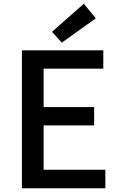

<svg xmlns="http://www.w3.org/2000/svg" viewBox="-20 -1006 640 1026"><path d="M97 0V-737H532V-639H213V-434H483V-336H213V-99H543V0ZM310 -778 258 -836 428 -986 492 -908Z"/></svg>

Font: Noto Sans SC Thin Medium
Style: Regular
Weight: 500
Version: Version 2.004-H2;hotconv 1.0.118;makeotfexe 2.5.65603